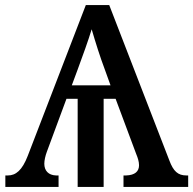

<svg xmlns="http://www.w3.org/2000/svg" viewBox="-20 -734 759 754"><path d="M1 0H210V-45H200C170 -46 154 -64 154 -91C154 -104 158 -122 164 -138L241 -346H285V0H387V-346H434L515 -129C521 -115 526 -99 526 -85C526 -61 510 -46 475 -45H465V0H719V-45H712C679 -45 661 -61 645 -104L409 -714H317L89 -122C67 -65 42 -45 11 -45H1ZM262 -399 285 -461C306 -518 326 -573 340 -619C355 -568 372 -513 392 -460L414 -399Z"/></svg>

Font: Noto Serif Medium
Style: Regular
Weight: 500
Designer: Monotype Design Team
Foundry: Monotype Imaging Inc.
Version: Version 2.013